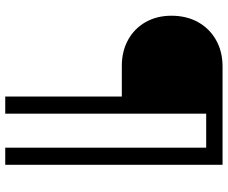

<svg xmlns="http://www.w3.org/2000/svg" viewBox="-90 -670 890 751"><g transform="rotate(90 355.5 -295.0)"><path d="M358 130V-326H238Q181 -326 136.5 -350.5Q92 -375 67 -419Q42 -463 42 -520Q42 -579 67 -624Q92 -669 137 -694.5Q182 -720 241 -720H625V130H558V-656H425V130Z"/></g></svg>

Font: Instrument Sans
Style: Regular
Weight: 400
Designer: Rodrigo Fuenzalida
Foundry: fragTYPE
Version: Version 1.000;gftools[0.9.28]